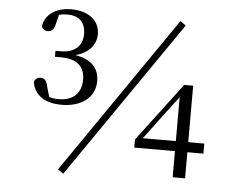

<svg xmlns="http://www.w3.org/2000/svg" viewBox="-53 -802 1106 894"><g transform="rotate(5 500.0 -355.0)"><path d="M274 28 782 -709 756 -728 248 10ZM239 -291C327 -291 394 -336 394 -415C394 -476 357 -515 282 -527C344 -543 378 -584 378 -633C378 -694 329 -738 245 -738C182 -738 125 -710 115 -647C120 -634 131 -627 143 -627C161 -627 174 -637 179 -664L190 -707C204 -711 217 -712 230 -712C284 -712 314 -682 314 -628C314 -570 274 -539 214 -539H188V-511H217C292 -511 328 -476 328 -417C328 -354 291 -316 222 -316C205 -316 191 -318 178 -322L165 -366C159 -398 148 -408 130 -408C117 -408 106 -402 100 -385C112 -323 160 -291 239 -291ZM783 0H841V-122H916V-169H841V-433H799L593 -160V-122H783ZM629 -169 713 -282 783 -374V-169Z"/></g></svg>

Font: Harano Aji Mincho K1
Style: Regular
Weight: 400
Foundry: Masamichi Hosoda
Version: HaranoAjiMinchoK1-Regular version 20230610;ttx 4.39.4